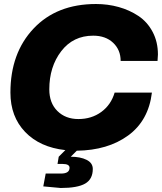

<svg xmlns="http://www.w3.org/2000/svg" viewBox="-20 -742 808 958"><path d="M443 101Q443 152 405 174Q367 196 283 196L196 188L208 124H284Q327 124 327 95Q327 76 292 76H267L273 40L306 7Q179 -7 105.5 -83.5Q32 -160 32 -280Q32 -477 147.5 -599.5Q263 -722 459 -722Q518 -722 572 -707Q626 -692 670.5 -662.5Q715 -633 741.5 -583Q768 -533 768 -470Q768 -460 766 -438H582Q582 -493 544.5 -528.5Q507 -564 445 -564Q345 -564 285.5 -486.5Q226 -409 226 -296Q226 -228 266.5 -188Q307 -148 371 -148Q437 -148 485.5 -183.5Q534 -219 552 -280H738Q721 -140 619.5 -66Q518 8 363 10L333 40Q381 40 412 55.5Q443 71 443 101Z"/></svg>

Font: Creato Display Black
Style: Italic
Weight: 900
Italic angle: -10°
Version: Version 1.000